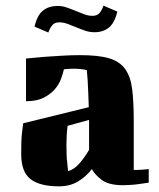

<svg xmlns="http://www.w3.org/2000/svg" viewBox="-20 -651 561 679"><path d="M453 -50H466Q475 -50 484 -51L506 -53V-5Q488 -2 471 0Q457 2 441 3Q425 4 415 4Q366 4 341 -14Q316 -32 305 -53Q283 -25 254.5 -8.5Q226 8 189 8Q121 8 88 -17.5Q55 -43 55 -106Q55 -128 55.5 -148Q56 -168 58 -183Q60 -201 62 -215L294 -272Q293 -301 292 -325.5Q291 -350 290 -367Q288 -387 287 -403Q284 -404 278 -405Q273 -406 263 -407Q253 -408 239 -408Q230 -408 222 -407.5Q214 -407 206 -406Q203 -392 196 -372.5Q189 -353 174 -335.5Q159 -318 134.5 -305.5Q110 -293 72 -293V-444Q104 -447 137 -450Q166 -452 199 -454Q232 -456 263 -456Q328 -456 365.5 -445Q403 -434 422.5 -407Q442 -380 447.5 -335Q453 -290 453 -223ZM102 -557Q112 -598 132.5 -614Q153 -630 184 -630Q200 -630 216 -624.5Q232 -619 247.5 -612.5Q263 -606 278 -600.5Q293 -595 307 -595Q324 -595 332.5 -605.5Q341 -616 346 -631L395 -610Q385 -569 364.5 -553Q344 -537 314 -537Q297 -537 281 -542.5Q265 -548 249.5 -554.5Q234 -561 219 -566.5Q204 -572 190 -572Q173 -572 164.5 -561.5Q156 -551 151 -536ZM221 -46Q241 -51 259.5 -71.5Q278 -92 295 -121V-227L219 -206Q217 -190 216 -173.5Q215 -157 215 -141Q215 -121 215.5 -104Q216 -87 218 -74Q219 -59 221 -46Z"/></svg>

Font: Bigshot One
Style: Regular
Weight: 400
Designer: Gesine Todt
Foundry: Gesine Todt
Version: Version 1.001